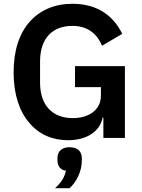

<svg xmlns="http://www.w3.org/2000/svg" viewBox="-20 -730 752 1016"><path d="M527 -108H523C511 -40 445 12 340 12C257 12 186 -19 135 -80C83 -140 52 -230 52 -347C52 -464 83 -555 138 -616C193 -677 270 -710 363 -710C488 -710 576 -654 627 -551L520 -488C495 -548 447 -593 363 -593C259 -593 192 -529 192 -405V-293C192 -170 260 -105 365 -105C406 -105 443 -115 470 -135C497 -155 514 -184 514 -224V-269H377V-380H641V0H527ZM348 49C389 49 413 70 413 107V120C413 177 384 234 348 266H271C303 237 320 212 329 173C296 170 284 144 284 117V107C284 70 308 49 348 49Z"/></svg>

Font: Plexus Sans SemiBold
Style: Regular
Weight: 600
Version: Version 2.001;PS 002.001;hotconv 1.0.70;makeotf.lib2.5.58329